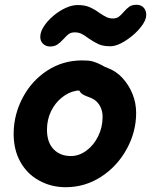

<svg xmlns="http://www.w3.org/2000/svg" viewBox="-20 -781 630 801"><path d="M254 0Q335 0 402.5 -44Q470 -88 509 -160Q548 -231 548 -310Q548 -351 533 -388.5Q518 -426 491.5 -455Q465 -484 430 -497Q416 -502 401 -511Q381 -521 366 -525Q351 -529 323 -529Q242 -529 177 -486.5Q112 -444 75 -374Q38 -304 37 -227Q36 -158 64.5 -106.5Q93 -55 143 -28Q193 0 254 0ZM276 -130Q231 -130 203.5 -158.5Q176 -187 176 -240Q176 -282 193 -317Q210 -352 238 -374Q265 -396 296 -402Q298 -402 302 -403Q305 -403 311 -403Q316 -393 324 -388Q332 -383 345 -378Q369 -370 380 -360Q408 -335 408 -293Q408 -250 389.5 -212.5Q371 -175 341 -153Q310 -130 276 -130ZM188 -587Q207 -587 219 -595Q231 -603 245 -618Q258 -633 267.5 -639.5Q277 -646 292 -646Q307 -646 319 -640.5Q331 -635 348 -622Q371 -606 390.5 -597Q410 -588 440 -588Q461 -588 486 -601Q511 -614 534.5 -634Q558 -654 573.5 -676Q589 -698 590 -716Q591 -736 580 -748.5Q569 -761 550 -761Q531 -761 520 -753.5Q509 -746 495 -730Q483 -716 474 -710Q465 -704 451 -704Q436 -704 424.5 -709.5Q413 -715 395 -727Q373 -743 353 -751.5Q333 -760 304 -760Q280 -760 253 -747.5Q226 -735 202 -714.5Q178 -694 163 -671Q148 -648 148 -627Q148 -609 160 -598Q172 -587 188 -587Z"/></svg>

Font: Balsamiq Sans
Style: Bold Italic
Weight: 700
Italic angle: -12°
Designer: Michael Angeles
Foundry: Balsamiq SRL
Version: Version 1.020; ttfautohint (v1.8.4.7-5d5b);gftools[0.9.26]